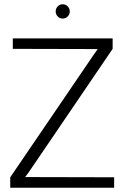

<svg xmlns="http://www.w3.org/2000/svg" viewBox="-20 -880 587 900"><path d="M274 -860Q260 -860 250.5 -850Q241 -840 241 -826Q241 -813 250.5 -803Q260 -793 274 -793Q288 -793 297.5 -803Q307 -813 307 -826Q307 -840 297.5 -850Q288 -860 274 -860ZM40 -700V-651L438 -650L421 -626L28 -49V0H515V-49L98 -50L115 -73L508 -651V-700Z"/></svg>

Font: Advent Pro
Style: Regular
Weight: 400
Designer: VivaRado, Andreas Kalpakidis
Foundry: VivaRado, Andreas Kalpakidis
Version: Version 3.000